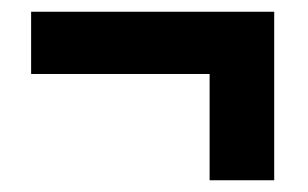

<svg xmlns="http://www.w3.org/2000/svg" viewBox="-20 -426 525 327"><path d="M447 -406V-119H337V-300H33V-406Z"/></svg>

Font: Noto Sans Display Condensed
Style: Bold
Weight: 700
Width: 3
Designer: Monotype Design Team
Foundry: Monotype Imaging Inc.
Version: Version 2.003